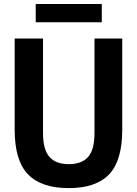

<svg xmlns="http://www.w3.org/2000/svg" viewBox="-20 -933 686 962"><path d="M324.5 9.5Q187 9.5 120.2 -59.5Q53.5 -128.5 53.5 -283.5V-740H195.5V-267Q195.5 -183 227.8 -146.8Q260 -110.5 324.5 -110.5Q389.5 -110.5 421.5 -146.8Q453.5 -183 453.5 -267V-740H592.5V-283.5Q592.5 -128.5 526.8 -59.5Q461 9.5 324.5 9.5ZM159 -821.5V-913H490V-821.5Z"/></svg>

Font: Encode Sans Condensed
Style: Bold
Weight: 700
Width: 3
Designer: Multiple Designers
Foundry: Impallari Type
Version: Version 3.000; ttfautohint (v1.8.3) -l 8 -r 50 -G 200 -x 14 